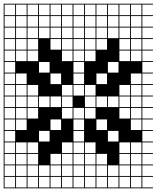

<svg xmlns="http://www.w3.org/2000/svg" viewBox="-20 -900 852 1045"><path d="M0 125V-879.8H812.5V-875H754.8V-817.3H812.5V-812.5H754.8V-754.8H812.5V-750H754.8V-692.3H812.5V-687.5H754.8V-629.8H812.5V-625H754.8V-567.3H812.5V-562.5H754.8V-504.8H812.5V-500H754.8V-442.3H812.5V-437.5H754.8V-379.8H812.5V-375H754.8V-317.3H812.5V-312.5H754.8V-254.8H812.5V-250H754.8V-192.3H812.5V-187.5H754.8V-129.8H812.5V-125H754.8V-67.3H812.5V-62.5H754.8V-4.8H812.5V0H754.8V57.7H812.5V62.5H754.8V120.2H812.5V125ZM317.3 -817.3H375V-875H317.3ZM692.3 -817.3H750V-875H692.3ZM629.8 -817.3H687.5V-875H629.8ZM254.8 -817.3H312.5V-875H254.8ZM567.3 -817.3H625V-875H567.3ZM379.8 -817.3H437.5V-875H379.8ZM192.3 -817.3H250V-875H192.3ZM129.8 -817.3H187.5V-875H129.8ZM4.8 -817.3H62.5V-875H4.8ZM442.3 -817.3H500V-875H442.3ZM67.3 -817.3H125V-875H67.3ZM504.8 -817.3H562.5V-875H504.8ZM629.8 -754.8H687.5V-812.5H629.8ZM317.3 -754.8H375V-812.5H317.3ZM254.8 -754.8H312.5V-812.5H254.8ZM379.8 -754.8H437.5V-812.5H379.8ZM192.3 -754.8H250V-812.5H192.3ZM129.8 -754.8H187.5V-812.5H129.8ZM442.3 -754.8H500V-812.5H442.3ZM4.8 -754.8H62.5V-812.5H4.8ZM692.3 -754.8H750V-812.5H692.3ZM567.3 -754.8H625V-812.5H567.3ZM504.8 -754.8H562.5V-812.5H504.8ZM67.3 -754.8H125V-812.5H67.3ZM442.3 -692.3H500V-750H442.3ZM192.3 -692.3H250V-750H192.3ZM254.8 -692.3H312.5V-750H254.8ZM379.8 -692.3H437.5V-750H379.8ZM67.3 -692.3H125V-750H67.3ZM504.8 -692.3H562.5V-750H504.8ZM129.8 -692.3H187.5V-750H129.8ZM692.3 -692.3H750V-750H692.3ZM317.3 -692.3H375V-750H317.3ZM629.8 -692.3H687.5V-750H629.8ZM567.3 -692.3H625V-750H567.3ZM4.8 -692.3H62.5V-750H4.8ZM504.8 -629.8H562.5V-687.5H504.8ZM317.3 -629.8H375V-687.5H317.3ZM129.8 -629.8H187.5V-687.5H129.8ZM4.8 -629.8H62.5V-687.5H4.8ZM692.3 -629.8H750V-687.5H692.3ZM442.3 -629.8H500V-687.5H442.3ZM629.8 -629.8H687.5V-687.5H629.8ZM67.3 -629.8H125V-687.5H67.3ZM379.8 -629.8H437.5V-687.5H379.8ZM254.8 -629.8H312.5V-687.5H254.8ZM129.8 -567.3H187.5V-625H129.8ZM4.8 -567.3H62.5V-625H4.8ZM442.3 -567.3H500V-625H442.3ZM317.3 -567.3H375V-625H317.3ZM379.8 -567.3H437.5V-625H379.8ZM692.3 -567.3H750V-625H692.3ZM629.8 -567.3H687.5V-625H629.8ZM67.3 -567.3H125V-625H67.3ZM567.3 -504.8H625V-562.5H567.3ZM192.3 -504.8H250V-562.5H192.3ZM379.8 -504.8H437.5V-562.5H379.8ZM4.8 -504.8H62.5V-562.5H4.8ZM254.8 -442.3H312.5V-500H254.8ZM692.3 -442.3H750V-500H692.3ZM4.8 -442.3H62.5V-500H4.8ZM67.3 -442.3H125V-500H67.3ZM379.8 -442.3H437.5V-500H379.8ZM504.8 -442.3H562.5V-500H504.8ZM629.8 -379.8H687.5V-437.5H629.8ZM4.8 -379.8H62.5V-437.5H4.8ZM379.8 -379.8H437.5V-437.5H379.8ZM692.3 -379.8H750V-437.5H692.3ZM442.3 -379.8H500V-437.5H442.3ZM129.8 -379.8H187.5V-437.5H129.8ZM67.3 -379.8H125V-437.5H67.3ZM317.3 -379.8H375V-437.5H317.3ZM375 -375H317.3V-317.3H375ZM129.8 -317.3H187.5V-375H129.8ZM4.8 -317.3H62.5V-375H4.8ZM567.3 -317.3H625V-375H567.3ZM67.3 -317.3H125V-375H67.3ZM629.8 -317.3H687.5V-375H629.8ZM504.8 -317.3H562.5V-375H504.8ZM254.8 -317.3H312.5V-375H254.8ZM692.3 -317.3H750V-375H692.3ZM192.3 -317.3H250V-375H192.3ZM442.3 -317.3H500V-375H442.3ZM629.8 -254.8H687.5V-312.5H629.8ZM67.3 -254.8H125V-312.5H67.3ZM379.8 -254.8H437.5V-312.5H379.8ZM317.3 -254.8H375V-312.5H317.3ZM4.8 -254.8H62.5V-312.5H4.8ZM692.3 -254.8H750V-312.5H692.3ZM129.8 -254.8H187.5V-312.5H129.8ZM442.3 -254.8H500V-312.5H442.3ZM504.8 -192.3H562.5V-250H504.8ZM4.8 -192.3H62.5V-250H4.8ZM254.8 -192.3H312.5V-250H254.8ZM379.8 -192.3H437.5V-250H379.8ZM67.3 -192.3H125V-250H67.3ZM692.3 -192.3H750V-250H692.3ZM192.3 -129.8H250V-187.5H192.3ZM4.8 -129.8H62.5V-187.5H4.8ZM379.8 -129.8H437.5V-187.5H379.8ZM567.3 -129.8H625V-187.5H567.3ZM4.8 -67.3H62.5V-125H4.8ZM442.3 -67.3H500V-125H442.3ZM129.8 -67.3H187.5V-125H129.8ZM317.3 -67.3H375V-125H317.3ZM379.8 -67.3H437.5V-125H379.8ZM67.3 -67.3H125V-125H67.3ZM629.8 -67.3H687.5V-125H629.8ZM692.3 -67.3H750V-125H692.3ZM442.3 -4.8H500V-62.5H442.3ZM4.8 -4.8H62.5V-62.5H4.8ZM254.8 -4.8H312.5V-62.5H254.8ZM504.8 -4.8H562.5V-62.5H504.8ZM692.3 -4.8H750V-62.5H692.3ZM129.8 -4.8H187.5V-62.5H129.8ZM317.3 -4.8H375V-62.5H317.3ZM67.3 -4.8H125V-62.5H67.3ZM379.8 -4.8H437.5V-62.5H379.8ZM629.8 -4.8H687.5V-62.5H629.8ZM629.8 57.7H687.5V0H629.8ZM67.3 57.7H125V0H67.3ZM567.3 57.7H625V0H567.3ZM129.8 57.7H187.5V0H129.8ZM379.8 57.7H437.5V0H379.8ZM504.8 57.7H562.5V0H504.8ZM192.3 57.7H250V0H192.3ZM442.3 57.7H500V0H442.3ZM254.8 57.7H312.5V0H254.8ZM4.8 57.7H62.5V0H4.8ZM317.3 57.7H375V0H317.3ZM692.3 57.7H750V0H692.3ZM692.3 120.2H750V62.5H692.3ZM629.8 120.2H687.5V62.5H629.8ZM567.3 120.2H625V62.5H567.3ZM504.8 120.2H562.5V62.5H504.8ZM442.3 120.2H500V62.5H442.3ZM4.8 120.2H62.5V62.5H4.8ZM317.3 120.2H375V62.5H317.3ZM254.8 120.2H312.5V62.5H254.8ZM192.3 120.2H250V62.5H192.3ZM129.8 120.2H187.5V62.5H129.8ZM67.3 120.2H125V62.5H67.3ZM379.8 120.2H437.5V62.5H379.8Z"/></svg>

Font: Yarndings 12 Charted
Style: Regular
Weight: 400
Designer: Sarah Cadigan-Fried
Version: Version 1.000; ttfautohint (v1.8.4.7-5d5b)